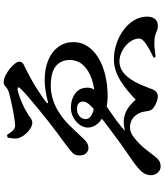

<svg xmlns="http://www.w3.org/2000/svg" viewBox="55 -885 890 1040"><g transform="rotate(-90 500.0 -365.0)"><path d="M117 60Q99 60 85 44.5Q71 29 71 8Q71 -10 79.5 -26.5Q88 -43 107 -59Q120 -71 142 -87Q164 -103 191.5 -121.5Q219 -140 248 -161Q294 -195 331.5 -223Q369 -251 405 -281Q444 -313 457 -329.5Q470 -346 470 -361Q470 -374 460.5 -383.5Q451 -393 428 -393Q405 -393 390 -379Q375 -365 375 -346Q375 -324 403 -310.5Q431 -297 490 -297Q545 -297 592 -313Q639 -329 667 -359Q695 -389 695 -433Q695 -479 662.5 -507Q630 -535 553 -535Q515 -535 473.5 -521Q432 -507 393 -478Q360 -455 329.5 -422Q299 -389 268 -357Q256 -344 244 -337.5Q232 -331 218 -331Q202 -331 190 -343.5Q178 -356 178 -382Q178 -396 184 -406.5Q190 -417 207 -430.5Q224 -444 256 -468Q274 -481 302.5 -502Q331 -523 365 -550Q399 -577 432.5 -604.5Q466 -632 495 -657Q524 -682 542 -701Q548 -707 546.5 -711Q545 -715 536 -715Q522 -713 499 -705Q476 -697 452 -686Q428 -675 409 -663Q398 -658 384 -646.5Q370 -635 354 -635Q339 -635 319.5 -648.5Q300 -662 286 -682Q272 -702 270 -720Q269 -733 271 -746Q273 -759 275 -769L289 -772Q297 -760 304.5 -750Q312 -740 320.5 -734Q329 -728 340 -728Q351 -728 374 -731.5Q397 -735 424 -740Q451 -745 476 -751Q501 -757 517 -761Q539 -768 550 -779Q561 -790 573 -790Q591 -790 610.5 -780.5Q630 -771 647.5 -757Q665 -743 675.5 -729Q686 -715 686 -705Q686 -697 681.5 -691Q677 -685 669 -681Q661 -677 650 -672Q626 -660 597.5 -644.5Q569 -629 543 -612.5Q517 -596 496.5 -582Q476 -568 466 -559Q460 -553 461.5 -550.5Q463 -548 471 -551Q494 -558 527 -563Q560 -568 584 -568Q649 -568 695.5 -548Q742 -528 767 -493Q792 -458 792 -412Q792 -368 768 -333.5Q744 -299 703 -275Q662 -251 609.5 -239Q557 -227 501 -227Q449 -227 410.5 -241.5Q372 -256 350.5 -280.5Q329 -305 329 -334Q329 -357 344 -378Q359 -399 383.5 -412.5Q408 -426 437 -426Q481 -426 512.5 -403.5Q544 -381 545 -340Q546 -316 534.5 -300Q523 -284 507 -274Q491 -264 477 -255Q447 -235 418.5 -215.5Q390 -196 363 -176Q336 -156 311 -133Q345 -142 373.5 -139Q402 -136 428 -120.5Q454 -105 480 -75Q502 -96 527 -117Q552 -138 579.5 -155.5Q607 -173 637 -183Q667 -193 697 -193Q742 -193 783.5 -179Q825 -165 858.5 -140Q892 -115 911 -82.5Q930 -50 930 -13Q930 11 918.5 28Q907 45 878 45Q864 45 853.5 40Q843 35 827.5 30.5Q812 26 783 26Q770 26 752.5 28Q735 30 712 33L707 22Q731 11 758 -4Q785 -19 800 -34Q808 -40 810.5 -52.5Q813 -65 806 -83Q799 -103 780.5 -121.5Q762 -140 737 -151.5Q712 -163 688 -163Q658 -163 635 -147.5Q612 -132 594 -106.5Q576 -81 563.5 -52.5Q551 -24 542 0Q535 23 524.5 34Q514 45 498 45Q485 45 467.5 38.5Q450 32 434 20Q423 10 420 -2.5Q417 -15 415 -30.5Q413 -46 403 -63Q390 -85 371.5 -95.5Q353 -106 329 -106Q304 -105 281 -88.5Q258 -72 235 -48Q218 -30 202.5 -9.5Q187 11 171 31Q164 40 152 50Q140 60 117 60Z"/></g></svg>

Font: Noto Serif JP ExtraLight
Style: Bold
Weight: 700
Version: Version 2.003-H1;hotconv 1.1.1;makeotfexe 2.6.0